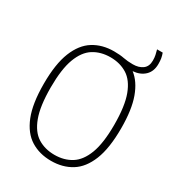

<svg xmlns="http://www.w3.org/2000/svg" viewBox="-209 -1015 1057 1151"><g transform="rotate(30 320.0 -439.5)"><path d="M320.5 9Q240 9 179.8 -28.5Q119.5 -66 86 -149.2Q52.5 -232.5 52.5 -370Q52.5 -507.5 86 -590.8Q119.5 -674 179.8 -711.5Q240 -749 320.5 -749Q362 -749 390.8 -743.2Q419.5 -737.5 456 -737.5Q497 -737.5 523.2 -756.8Q549.5 -776 549.5 -817Q549.5 -837.5 546 -854Q542.5 -870.5 537.5 -888H576.5Q583 -870.5 585.8 -854.2Q588.5 -838 588.5 -815.5Q588.5 -764.5 557.8 -735Q527 -705.5 476 -701.5Q529 -661 558.5 -580.2Q588 -499.5 588 -370Q588 -232 554.5 -148.8Q521 -65.5 460.8 -28.2Q400.5 9 320.5 9ZM320.5 -32.5Q386.5 -32.5 436.2 -63.5Q486 -94.5 513.8 -167.8Q541.5 -241 541.5 -368Q541.5 -497 513.8 -571.2Q486 -645.5 436.2 -676.5Q386.5 -707.5 320.5 -707.5Q254 -707.5 204.2 -676.5Q154.5 -645.5 127 -572.2Q99.5 -499 99.5 -372Q99.5 -243 127 -168.8Q154.5 -94.5 204.2 -63.5Q254 -32.5 320.5 -32.5Z"/></g></svg>

Font: Encode Sans SmCnd XLt
Style: Regular
Weight: 200
Width: 4
Designer: Multiple Designers
Foundry: Impallari Type
Version: Version 3.002; ttfautohint (v1.8.3) -l 8 -r 50 -G 200 -x 14 